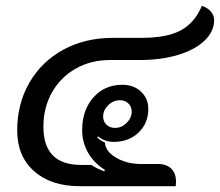

<svg xmlns="http://www.w3.org/2000/svg" viewBox="-20 -639 755 659"><path d="M39 -191Q39 -283 81 -355.5Q123 -428 197.5 -468.5Q272 -509 367 -509H465Q552 -509 600 -534.5Q648 -560 673 -619Q693 -612 704 -599Q715 -586 715 -570Q715 -531 682 -499.5Q649 -468 591 -450.5Q533 -433 460 -433H358Q292 -433 240 -403.5Q188 -374 158.5 -322Q129 -270 129 -204Q129 -73 258 -73H293Q315 -59 338 -51L340 -56Q303 -79 282.5 -114.5Q262 -150 262 -192Q262 -261 300.5 -304.5Q339 -348 400 -348Q439 -348 464 -324.5Q489 -301 489 -265Q489 -216 455.5 -184Q422 -152 370 -152Q339 -152 317 -171L314 -167Q325 -156 340 -150Q342 -119 379 -97.5Q416 -76 466 -76H523Q552 -76 568 -60Q584 -44 584 -16Q584 -6 583 0H253Q155 0 97 -51.5Q39 -103 39 -191ZM432 -256Q432 -273 420.5 -284Q409 -295 392 -295Q369 -295 351.5 -278Q334 -261 334 -239Q334 -222 345.5 -211Q357 -200 375 -200Q397 -200 414.5 -217Q432 -234 432 -256Z"/></svg>

Font: K2D
Style: Italic
Weight: 400
Italic angle: -10°
Designer: Katatrad Aksorn Co.,Ltd.
Foundry: Cadson Demak Co.,Ltd.
Version: Version 1.000; ttfautohint (v1.6)